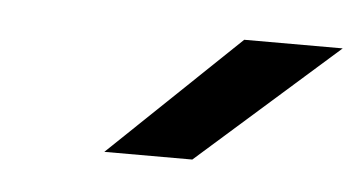

<svg xmlns="http://www.w3.org/2000/svg" viewBox="-27 -736 378 200"><g transform="rotate(5 162.5 -635.5)"><path d="M87 -571 222 -700H325L179 -571Z"/></g></svg>

Font: Figtree
Style: Italic
Weight: 400
Italic angle: -9.5°
Foundry: Erik Kennedy
Version: Version 2.001; ttfautohint (v1.8.4.7-5d5b);gftools[0.9.27]